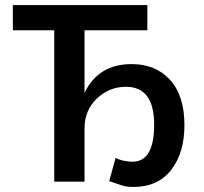

<svg xmlns="http://www.w3.org/2000/svg" viewBox="-20 -720 810 761"><path d="M195 0V-600H31V-700H564V-600H315V-352Q370 -466 502 -466Q597 -466 654 -403.5Q711 -341 711 -224Q711 -114 658.5 -46.5Q606 21 509 21Q480 21 463.5 15Q447 9 413 -2L438 -94Q454 -86 473 -82.5Q492 -79 505 -79Q591 -79 591 -226Q591 -376 479 -376Q413 -376 364 -329.5Q315 -283 315 -210V0Z"/></svg>

Font: Moderustic Med
Style: Regular
Weight: 500
Designer: Tural Alisoy
Foundry: TAFT Foundry
Version: Version 2.110